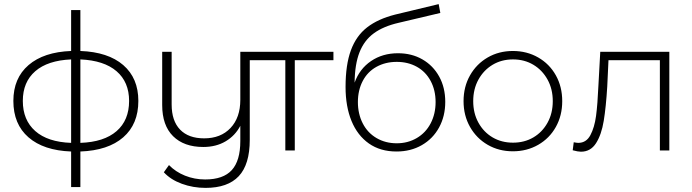

<svg xmlns="http://www.w3.org/2000/svg" viewBox="-20 -732 3367 934"><path d="M371 5V178H326V5Q192 0 118.5 -64Q45 -128 45 -241Q45 -352 119 -415.5Q193 -479 326 -484V-683H371V-484Q506 -479 579.5 -415.5Q653 -352 653 -241Q653 -128 579.5 -64Q506 0 371 5ZM326 -37V-443Q212 -438 151.5 -385.5Q91 -333 91 -241Q91 -148 151.5 -94.5Q212 -41 326 -37ZM608 -241Q608 -333 547 -385.5Q486 -438 371 -443V-37Q486 -41 547 -94Q608 -147 608 -241Z M1195 -480V-52Q1195 68 1141.5 125Q1088 182 980 182Q919 182 864.5 162Q810 142 777 106L802 71Q834 104 880 122.5Q926 141 978 141Q1066 141 1107.5 95.5Q1149 50 1149 -46V-120Q1124 -72 1077.5 -44.5Q1031 -17 969 -17Q875 -17 822 -69.5Q769 -122 769 -221V-480H815V-224Q815 -144 856 -101.5Q897 -59 973 -59Q1054 -59 1101.5 -109.5Q1149 -160 1149 -246V-480Z M1602 -439H1414V0H1368V-439H1180V-480H1602Z M1909 5Q1830 5 1774.5 -34Q1719 -73 1690 -143.5Q1661 -214 1661 -309Q1661 -417 1687 -487.5Q1713 -558 1766 -599Q1819 -640 1902 -661L2114 -712L2122 -669L1919 -621Q1845 -604 1798.5 -570Q1752 -536 1729 -478Q1706 -420 1705 -330Q1729 -397 1785 -435Q1841 -473 1916 -473Q1983 -473 2035 -443Q2087 -413 2116.5 -359.5Q2146 -306 2146 -236.5Q2146 -167 2116 -112Q2086 -57 2032 -26Q1978 5 1909 5ZM1910 -35Q1964 -35 2007.5 -60.5Q2051 -86 2075 -132Q2099 -178 2099 -235.5Q2099 -293 2075 -338Q2051 -383 2008 -407Q1965 -431 1910 -431Q1855 -431 1811.5 -407Q1768 -383 1744.5 -338Q1721 -293 1721 -235.5Q1721 -178 1744.5 -132Q1768 -86 1811.5 -60.5Q1855 -35 1910 -35Z M2475 4Q2407 4 2352.5 -27.5Q2298 -59 2266.5 -114.5Q2235 -170 2235 -240Q2235 -310 2266.5 -365.5Q2298 -421 2352.5 -452.5Q2407 -484 2475 -484Q2543 -484 2598 -452.5Q2653 -421 2684 -365.5Q2715 -310 2715 -240Q2715 -170 2684 -114.5Q2653 -59 2598 -27.5Q2543 4 2475 4ZM2475.5 -38Q2531 -38 2574.5 -63.5Q2618 -89 2643.5 -135Q2669 -181 2669 -240Q2669 -299 2643.5 -345Q2618 -391 2574.5 -417Q2531 -443 2475.5 -443Q2420 -443 2376.5 -417Q2333 -391 2307.5 -345Q2282 -299 2282 -240Q2282 -181 2307.5 -135Q2333 -89 2376.5 -63.5Q2420 -38 2475.5 -38Z M3236 -480V0H3190V-439H2940L2934 -311Q2928 -212 2917 -144.5Q2906 -77 2879.5 -35.5Q2853 6 2806 6Q2792 6 2766 -1L2771 -40Q2786 -37 2793 -37Q2832 -37 2852 -74.5Q2872 -112 2879.5 -168Q2887 -224 2891 -315L2900 -480Z"/></svg>

Font: Montserrat Ace
Style: Light
Weight: 300
Designer: Julieta Ulanovsky
Foundry: Julieta Ulanovsky
Version: Version 1